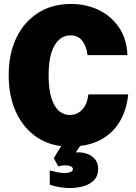

<svg xmlns="http://www.w3.org/2000/svg" viewBox="-20 -730 690 972"><path d="M332 12Q239 12 170 -33Q101 -78 62.5 -159.5Q24 -241 24 -349Q24 -459 63.5 -540Q103 -621 174 -665.5Q245 -710 340 -710Q416 -710 479.5 -679.5Q543 -649 582.5 -591Q622 -533 625 -451H423Q419 -493 397.5 -522Q376 -551 337 -551Q303 -551 278 -528Q253 -505 239.5 -460.5Q226 -416 226 -349Q226 -279 240 -234.5Q254 -190 278 -169Q302 -148 332 -148Q359 -148 379 -160.5Q399 -173 411.5 -196.5Q424 -220 427 -252H629Q621 -172 585 -112.5Q549 -53 486 -20.5Q423 12 332 12ZM332 222Q311 222 284.5 218Q258 214 232 205V133Q246 137 268.5 141.5Q291 146 308 146Q324 146 336.5 141Q349 136 349 126Q349 117 338 112Q327 107 312 107Q302 107 292.5 108.5Q283 110 276 113L252 71L315 -31L396 -6L363 42Q366 42 369 41.5Q372 41 374 41Q402 41 425.5 50.5Q449 60 463 78.5Q477 97 477 124Q477 160 456.5 181.5Q436 203 403 212.5Q370 222 332 222Z"/></svg>

Font: Azeret Mono ExtraBold
Style: Regular
Weight: 800
Designer: Martin Vácha
Foundry: Displaay
Version: Version 1.002